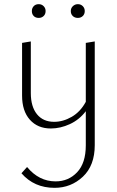

<svg xmlns="http://www.w3.org/2000/svg" viewBox="-20 -613 561 922"><path d="M166 -527Q151 -527 142 -536Q133 -545 133 -560Q133 -574 142 -583.5Q151 -593 166 -593Q180 -593 189.5 -583.5Q199 -574 199 -560Q199 -545 189.5 -536Q180 -527 166 -527ZM354 -527Q339 -527 329.5 -536Q320 -545 320 -560Q320 -574 330 -583.5Q340 -593 354 -593Q368 -593 377.5 -583.5Q387 -574 387 -560Q387 -545 377.5 -536Q368 -527 354 -527ZM392 -407 435 -414V84Q435 182 378 235.5Q321 289 242 289Q144 289 83 219L110 189Q167 258 247 258Q309 258 350.5 214Q392 170 392 85V-79Q361 -38 315.5 -17Q270 4 224 4Q161 4 123.5 -38Q86 -80 86 -154V-407L128 -414V-166Q128 -101 157.5 -64.5Q187 -28 240 -28Q283 -28 324.5 -52Q366 -76 392 -124Z"/></svg>

Font: EauTestInfant Light
Style: Regular
Weight: 300
Designer: Christian Thalmann (Catharsis Fonts)
Version: Version 0.001;PS 000.001;hotconv 1.0.88;makeotf.lib2.5.64775